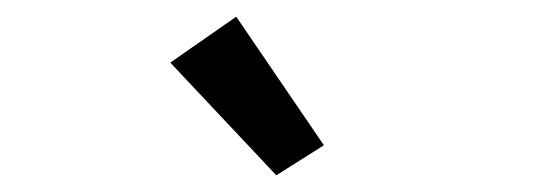

<svg xmlns="http://www.w3.org/2000/svg" viewBox="-20 -713 640 230"><path d="M311 -503 184 -638 263 -693 368 -539Z"/></svg>

Font: Inconsolata Expanded SemiBold
Style: Regular
Weight: 600
Width: 7
Monospace: yes
Designer: Raph Levien, Cyreal, Brenton Simpson
Foundry: Raph Levien, Cyreal, Google
Version: Version 3.001; ttfautohint (v1.8.2.53-6de2)